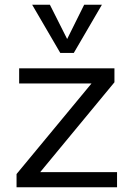

<svg xmlns="http://www.w3.org/2000/svg" viewBox="-20 -792 558 812"><path d="M150 -64H475V0H50V-56L367 -439H61V-503H464V-444ZM336 -772H411L292 -568H235L116 -772H191L264 -627Z"/></svg>

Font: Muli
Style: Regular
Weight: 400
Designer: Vernon Adams
Foundry: Vernon Adams
Version: Version 2.000